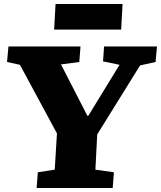

<svg xmlns="http://www.w3.org/2000/svg" viewBox="-20 -934 800 954"><path d="M414 -359H419L574 -612L492 -629L497 -703H760L753 -626L676 -609L463 -266L454 -91L546 -78L540 0H162L168 -78L252 -91L263 -271L79 -612L15 -626L22 -703H380L374 -626L283 -614ZM256 -914H589L582 -787H249Z"/></svg>

Font: Literata 18pt ExtraBold
Style: Italic
Weight: 800
Italic angle: -2°
Designer: Latin by Veronika Burian and Jose Scaglione. Greek by Irene Vlachou. Cyrillic by Vera Evstafieva
Foundry: TypeTogether
Version: Version 3.103;gftools[0.9.29]